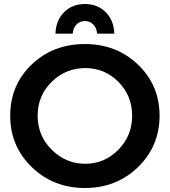

<svg xmlns="http://www.w3.org/2000/svg" viewBox="-20 -929 849 959"><path d="M343 -761H257Q259 -827 300 -868Q341 -909 404 -909Q467 -909 508 -868Q549 -827 551 -761H465Q463 -789 446 -806.5Q429 -824 404 -824Q379 -824 362 -806.5Q345 -789 343 -761ZM404 -709Q562 -709 669.5 -606Q777 -503 777 -351Q777 -199 669.5 -94.5Q562 10 404 10Q246 10 138.5 -94.5Q31 -199 31 -351Q31 -504 138 -606.5Q245 -709 404 -709ZM406 -589Q308 -589 238 -520Q168 -451 168 -351Q168 -251 238.5 -181Q309 -111 406 -111Q502 -111 571 -181Q640 -251 640 -351Q640 -451 571.5 -520Q503 -589 406 -589Z"/></svg>

Font: Montserrat arm Medium
Style: Regular
Weight: 500
Designer: Julieta Ulanovsky
Foundry: Julieta Ulanovsky
Version: Version 6.000;PS 006.000;hotconv 1.0.88;makeotf.lib2.5.64775